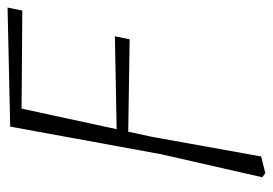

<svg xmlns="http://www.w3.org/2000/svg" viewBox="-127 -405 722 508"><g transform="rotate(-90 234.0 -151.0)"><path d="M19 182 80 -86 153 -485 468 -492 460 -453 183 -455 205 -475 126 -110 74 179 30 190ZM121 -173 125 -203 392 -208 384 -169Z"/></g></svg>

Font: Source Serif 4 Light
Style: Italic
Weight: 300
Italic angle: -12°
Designer: Frank Grießhammer
Foundry: Adobe Systems Incorporated
Version: Version 4.004;hotconv 1.0.116;makeotfexe 2.5.65601